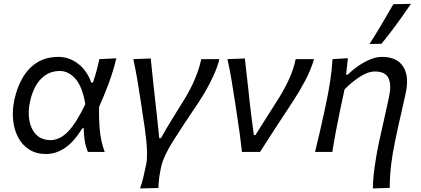

<svg xmlns="http://www.w3.org/2000/svg" viewBox="-20 -812 2249 1026"><path d="M226.5 11Q173 11 135.5 -13.2Q98 -37.5 76.5 -78.8Q55 -120 50 -171.5Q45 -223 56.5 -277.5Q71 -345 101.2 -397Q131.5 -449 179 -478.5Q226.5 -508 293 -508Q348.5 -508 396.2 -472.2Q444 -436.5 468 -370.5H476.5Q489 -407 497 -437.8Q505 -468.5 511 -496L601.5 -500.5Q586.5 -436 561.8 -369Q537 -302 509.5 -241Q508 -179.5 513.2 -118.2Q518.5 -57 539.5 0H450Q437.5 -28.5 432.5 -61.8Q427.5 -95 427.5 -126.5H420Q375 -53.5 326.8 -21.2Q278.5 11 226.5 11ZM249 -63Q300 -63.5 344.2 -109.5Q388.5 -155.5 436 -255.5Q420 -349.5 383 -391.2Q346 -433 297.5 -433Q252 -431.5 220.2 -408.8Q188.5 -386 169 -349.2Q149.5 -312.5 140.5 -269.5Q129 -217 136.5 -170.5Q144 -124 171.8 -94.2Q199.5 -64.5 249 -63Z M728.5 195Q739 165 746 135Q753 105 761 67Q766 43 765.8 9.5Q765.5 -24 761.8 -60.8Q758 -97.5 753.2 -131Q748.5 -164.5 744.5 -188L731.5 -275.5Q723 -330.5 713.8 -385.8Q704.5 -441 692.5 -496L785.5 -499.5Q792.5 -433.5 800.5 -355.5Q808.5 -277.5 817 -207.5L831 -74H840Q873.5 -133.5 905.8 -185.2Q938 -237 969.5 -288Q1001 -340.5 1022.5 -392Q1044 -443.5 1055.5 -496H1152.5Q1142.5 -455.5 1123.2 -412.8Q1104 -370 1081.5 -330.8Q1059 -291.5 1038.5 -261Q963.5 -150.5 908.5 -64Q853.5 22.5 841 80Q834.5 110 830.8 136.8Q827 163.5 826.5 192.5Z M1273 0Q1268 -46 1261.5 -94.5Q1255 -143 1248 -187L1234.5 -276Q1226.5 -330.5 1217 -386Q1207.5 -441.5 1195.5 -496L1288.5 -499.5Q1297 -431 1305.8 -345.5Q1314.5 -260 1324.5 -181.5L1336.5 -90.5H1345L1472 -291Q1506 -347 1527.5 -395.2Q1549 -443.5 1560 -496H1658Q1640.5 -435.5 1607.5 -374.8Q1574.5 -314 1541 -263.5Q1497 -197 1453.8 -131Q1410.5 -65 1369.5 0Z M1972.5 195Q1973 143.5 1982 79.5Q1991 15.5 2005 -51Q2018 -111 2032 -172Q2046 -233 2058.5 -292.5Q2073 -359 2056 -394.5Q2039 -430 1983 -430Q1946 -430 1901.5 -400.8Q1857 -371.5 1821 -334L1796 -216Q1783.5 -156.5 1774 -105.8Q1764.5 -55 1756 0H1663.5Q1677 -55.5 1689 -106.8Q1701 -158 1714 -219L1724.5 -269Q1736 -323.5 1744.8 -381.2Q1753.5 -439 1757 -496L1839 -501L1829.5 -413H1838Q1859.5 -434.5 1890.2 -456.5Q1921 -478.5 1955 -493.2Q1989 -508 2021.5 -508Q2101.5 -508 2134.5 -456Q2167.5 -404 2148 -314.5Q2137 -262 2126.8 -219Q2116.5 -176 2109 -141L2091.5 -58.5Q2077.5 6.5 2070.2 67.8Q2063 129 2062.5 192ZM1954.5 -577Q1988.5 -630 2020 -683.2Q2051.5 -736.5 2082 -789.5L2176 -791.5Q2139 -737 2099.8 -683.2Q2060.5 -629.5 2018.5 -578Z"/></svg>

Font: Commissioner Flair
Style: Italic
Weight: 400
Italic angle: -12°
Designer: Kostas Bartsokas
Foundry: Kostas Bartsokas
Version: Version 1.000; ttfautohint (v1.8.3)